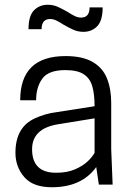

<svg xmlns="http://www.w3.org/2000/svg" viewBox="-20 -777 552 808"><path d="M198 11Q119 11 82 -32Q45 -75 45 -134Q45 -242 127 -279Q170 -299 218 -305L378 -330Q378 -380 368.5 -413.5Q359 -447 332.5 -464.5Q306 -482 255 -482Q184 -482 158 -446Q132 -410 132 -355H65Q65 -541 256 -541Q327 -541 369.5 -516.5Q412 -492 430 -447.5Q448 -403 448 -344V-150L454 0H396L385 -74Q324 11 198 11ZM216 -50Q263 -50 296 -64.5Q329 -79 349 -98Q369 -117 378 -134V-279L224 -254Q115 -236 115 -149Q115 -50 216 -50ZM331 -643Q307 -643 286 -653Q265 -663 246 -674Q231 -684 217.5 -690.5Q204 -697 191 -697Q155 -697 155 -654H100Q100 -710 123 -733.5Q146 -757 181 -757Q205 -757 226 -747Q247 -737 266 -726Q281 -716 294.5 -709.5Q308 -703 321 -703Q357 -703 357 -746H412Q412 -690 389 -666.5Q366 -643 331 -643Z"/></svg>

Font: Tanohe Sans
Style: Regular
Weight: 400
Designer: Village Type and Design LLC & Cristiano Sobral
Foundry: Cooper Hewitt Smithsonian Design Museum
Version: Version 1.00;September 29, 2021;FontCreator 13.0.0.2655 64-b